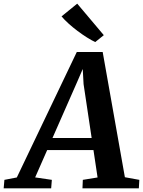

<svg xmlns="http://www.w3.org/2000/svg" viewBox="-93 -1031 783 1051"><path d="M-72.9 0 -68.9 -46.5 -0.9 -59.6 327.3 -746.2H469.1L590.6 -60.9L669.7 -46.5L667 0H358.4L360.4 -46.5L441.1 -59.6L364.5 -570.5L356.7 -712.4L383.5 -707.7L328.8 -581.2L99.4 -59.9L190.8 -46.5L187.1 0ZM124.5 -209.6 153.2 -275.6H450.2L459.2 -209.6ZM428.2 -800.7Q408.3 -810.1 382.8 -826.1Q357.3 -842.1 331.2 -861.8Q305 -881.4 282.1 -902.2Q259.2 -923 243.9 -941.3L329.7 -1011L475.2 -838.5Z"/></svg>

Font: Merriweather 7pt Light
Style: Italic
Weight: 300
Italic angle: -7.8°
Designer: Eben Sorkin
Foundry: Eben Sorkin
Version: Version 2.200;gftools[0.9.31]